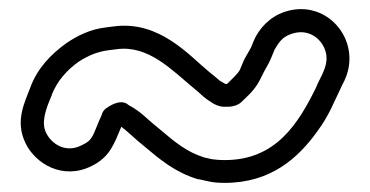

<svg xmlns="http://www.w3.org/2000/svg" viewBox="-20 -493 811 421"><path d="M189 -208C180 -186 175 -182 158 -174C124 -157 93 -177 81 -202C70 -224 80 -253 93 -283C95 -287 93 -284 93 -284C105 -315 126 -339 153 -358C173 -371 194 -380 219 -383L235 -385C306 -395 357 -339 408 -297C417 -290 424 -282 434 -275L446 -267C449 -265 460 -259 470 -259H481C491 -259 503 -263 509 -269C519 -279 538 -294 550 -318L559 -336C568 -352 571 -357 575 -367L582 -384C594 -405 602 -413 620 -419C656 -431 684 -409 693 -383C704 -351 682 -325 673 -301C634 -222 585 -142 473 -142C461 -142 451 -143 444 -144L427 -148C389 -160 363 -182 331 -209L313 -224C301 -234 286 -250 263 -262C261 -263 260 -264 259 -265C242 -276 219 -260 212 -255C207 -251 204 -246 203 -241C196 -226 195 -222 189 -208ZM246 -215C256 -208 267 -197 281 -185L299 -170C330 -144 364 -115 414 -100H416L434 -96C446 -93 458 -92 473 -92C574 -92 634 -147 675 -204C702 -240 712 -269 731 -308C781 -397 700 -499 604 -467C571 -456 548 -430 537 -405L530 -388C524 -377 518 -368 514 -359L506 -340C502 -332 491 -322 478 -309H474L462 -316C456 -321 448 -328 439 -335C396 -370 330 -449 229 -435L213 -433C178 -429 150 -415 125 -398C92 -374 62 -344 46 -300C35 -270 12 -228 36 -179C57 -135 117 -97 181 -129C222 -149 231 -180 246 -215Z"/></svg>

Font: Blanket
Style: BlkOutline
Weight: 900
Foundry: Cannot Into Space Fonts
Version: Version 0.9